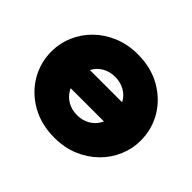

<svg xmlns="http://www.w3.org/2000/svg" viewBox="-130 -707 894 894"><g transform="rotate(45 317.5 -260.0)"><path d="M173.5 -202V-325H463.5V-202ZM317.5 15Q230.5 15 164.2 -22.5Q98 -60 60.8 -122.5Q23.5 -185 23.5 -260Q23.5 -314 44.8 -363.5Q66 -413 105.2 -451.5Q144.5 -490 198.5 -512.5Q252.5 -535 317.5 -535Q404.5 -535 470.8 -497.5Q537 -460 574.2 -397.5Q611.5 -335 611.5 -260Q611.5 -206 590.2 -156.5Q569 -107 529.8 -68.5Q490.5 -30 436.8 -7.5Q383 15 317.5 15ZM317.5 -134Q351.5 -134 379 -149.2Q406.5 -164.5 422.5 -192.8Q438.5 -221 438.5 -260Q438.5 -299 422.8 -327.2Q407 -355.5 379.5 -370.8Q352 -386 317.5 -386Q283 -386 255.8 -370.8Q228.5 -355.5 212.5 -327.2Q196.5 -299 196.5 -260Q196.5 -221 212.5 -192.8Q228.5 -164.5 256 -149.2Q283.5 -134 317.5 -134Z"/></g></svg>

Font: Geologica Roman Black
Style: Regular
Weight: 900
Designer: Sindre Bremnes, Frode Helland
Foundry: Monokrom Skriftforlag AS
Version: Version 1.010;gftools[0.9.28]